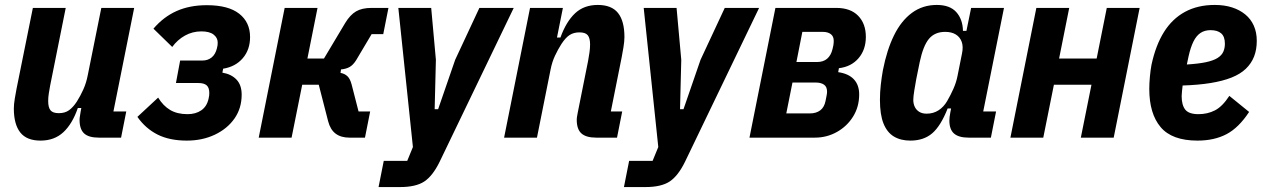

<svg xmlns="http://www.w3.org/2000/svg" viewBox="-20 -557 5111 777"><path d="M113 -525H246L183 -211Q180 -195 177.5 -179Q175 -163 175 -148Q175 -122 184.5 -110.5Q194 -99 218 -99Q243 -99 259.5 -111Q276 -123 291 -146Q305 -168 317 -194.5Q329 -221 335 -252L390 -525H523L439 -106H491L470 0H380Q339 0 320.5 -17Q302 -34 302 -72Q302 -79 303.5 -87Q305 -95 306 -103L309 -120H295Q273 -56 236.5 -22Q200 12 144 12Q88 12 62 -21Q36 -54 36 -118Q36 -135 40 -159Q44 -183 47 -198Z M736 12Q666 12 617.5 -12.5Q569 -37 536 -84L620 -162Q640 -129 668.5 -112Q697 -95 739 -95Q772 -95 794.5 -110.5Q817 -126 824 -157Q826 -165 826.5 -170.5Q827 -176 827 -181Q827 -202 816.5 -211.5Q806 -221 783 -221H692L709 -312H799Q821 -312 836.5 -324.5Q852 -337 858 -362Q860 -369 860.5 -374.5Q861 -380 861 -385Q861 -404 844.5 -417Q828 -430 795 -430Q759 -430 728.5 -413Q698 -396 677 -367L601 -441Q642 -489 695 -512.5Q748 -536 817 -536Q904 -536 948 -501.5Q992 -467 992 -407Q992 -356 962.5 -321.5Q933 -287 883 -279L880 -263Q916 -257 937 -235Q958 -213 958 -174Q958 -119 929 -77.5Q900 -36 849.5 -12Q799 12 736 12Z M1027 0 1132 -525H1265L1224 -320H1291L1377 -464Q1397 -497 1421 -511Q1445 -525 1484 -525H1552L1531 -419H1484L1421 -313Q1409 -294 1395 -286Q1381 -278 1360 -276L1358 -262Q1375 -259 1386 -248.5Q1397 -238 1403 -215L1431 -106H1478L1457 0H1394Q1360 0 1338.5 -16Q1317 -32 1308 -66L1270 -214H1203L1160 0Z M1822 -315 1920 -525H2059L1759 98Q1731 155 1697 177.5Q1663 200 1599 200H1512L1533 94H1628L1651 38L1592 -525H1725L1744 -315L1739 -115H1753Z M2153 0H2020L2125 -525H2258L2234 -405H2248Q2271 -469 2307 -503Q2343 -537 2399 -537Q2455 -537 2481 -504.5Q2507 -472 2507 -407Q2507 -390 2503 -365.5Q2499 -341 2496 -326L2452 -106H2498L2477 0H2393Q2352 0 2333 -17Q2314 -34 2314 -72Q2314 -79 2315.5 -87Q2317 -95 2318 -101L2360 -311Q2363 -327 2365.5 -344.5Q2368 -362 2368 -377Q2368 -403 2358.5 -414.5Q2349 -426 2325 -426Q2302 -426 2285.5 -415.5Q2269 -405 2252 -379Q2238 -357 2226 -331.5Q2214 -306 2208 -275Z M2815 -315 2913 -525H3052L2752 98Q2724 155 2690 177.5Q2656 200 2592 200H2505L2526 94H2621L2644 38L2585 -525H2718L2737 -315L2732 -115H2746Z M3013 0 3118 -525H3364Q3422 -525 3453 -493Q3484 -461 3484 -408Q3484 -356 3454.5 -321.5Q3425 -287 3375 -281L3372 -265Q3414 -259 3435.5 -236Q3457 -213 3457 -175Q3457 -125 3432.5 -85.5Q3408 -46 3367 -23Q3326 0 3278 0ZM3162 -98H3257Q3283 -98 3299.5 -110.5Q3316 -123 3321 -149Q3323 -160 3325 -169.5Q3327 -179 3327 -186Q3327 -206 3314.5 -214.5Q3302 -223 3281 -223H3187ZM3203 -306H3286Q3312 -306 3327.5 -319.5Q3343 -333 3349 -358Q3351 -365 3352.5 -373.5Q3354 -382 3354 -392Q3354 -410 3342 -419Q3330 -428 3310 -428H3227Z M3990 0H3900Q3860 0 3841 -16.5Q3822 -33 3822 -69Q3822 -77 3823 -84Q3824 -91 3826 -103L3829 -118H3815Q3787 -47 3752.5 -17.5Q3718 12 3664 12Q3625 12 3597.5 -4.5Q3570 -21 3555.5 -57Q3541 -93 3541 -153Q3541 -184 3544.5 -214.5Q3548 -245 3553 -273Q3569 -355 3598 -414Q3627 -473 3670.5 -505Q3714 -537 3771 -537Q3824 -537 3850 -508Q3876 -479 3877 -432H3891L3910 -525H4043L3959 -106H4011ZM3730 -97Q3757 -97 3778 -110.5Q3799 -124 3813 -148Q3827 -172 3838.5 -198Q3850 -224 3855 -250L3873 -340Q3879 -368 3872 -387.5Q3865 -407 3848 -417.5Q3831 -428 3805 -428Q3763 -428 3739.5 -400Q3716 -372 3702 -306L3688 -237Q3684 -215 3680 -190.5Q3676 -166 3676 -153Q3676 -137 3682 -124.5Q3688 -112 3700 -104.5Q3712 -97 3730 -97Z M4069 0 4174 -525H4307L4266 -320H4418L4459 -525H4592L4487 0H4354L4397 -214H4245L4202 0Z M4826 12Q4723 12 4677 -42.5Q4631 -97 4631 -197Q4631 -220 4633.5 -247Q4636 -274 4640 -295Q4657 -374 4690.5 -427.5Q4724 -481 4775.5 -509Q4827 -537 4896 -537Q4935 -537 4966 -527Q4997 -517 5019.5 -498.5Q5042 -480 5054 -453Q5066 -426 5066 -392Q5066 -356 5055 -328Q5044 -300 5021.5 -278.5Q4999 -257 4963.5 -243Q4928 -229 4879 -221Q4830 -213 4766 -211Q4765 -202 4763.5 -189Q4762 -176 4762 -168Q4762 -132 4776.5 -113.5Q4791 -95 4830 -95Q4867 -95 4897 -110.5Q4927 -126 4955 -169L5035 -104Q4993 -40 4943.5 -14Q4894 12 4826 12ZM4879 -435Q4855 -435 4838 -423.5Q4821 -412 4809.5 -388.5Q4798 -365 4790 -329L4783 -296Q4831 -299 4861 -305.5Q4891 -312 4907.5 -322.5Q4924 -333 4930.5 -347.5Q4937 -362 4937 -380Q4937 -409 4922 -422Q4907 -435 4879 -435Z"/></svg>

Font: IBM Plex Sans Condensed
Style: Bold Italic
Weight: 700
Width: 3
Italic angle: -11.31°
Designer: Mike Abbink, Paul van der Laan, Pieter van Rosmalen
Foundry: Bold Monday
Version: Version 3.201